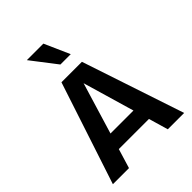

<svg xmlns="http://www.w3.org/2000/svg" viewBox="-269 -1132 1276 1276"><g transform="rotate(-45 369.0 -493.5)"><path d="M34.2 0 271.5 -720.7H463.9L704.1 0H550.3L510.3 -137.2H227.1L185.5 0ZM261.2 -249.5H477.1L371.1 -612.3ZM368.2 -987.3 447.3 -809.1H350.1L212.9 -987.3Z"/></g></svg>

Font: Monda
Style: Bold
Weight: 700
Designer: Vernon Adams
Foundry: Vernon Adams
Version: Version 2.100; ttfautohint (v1.8.3)